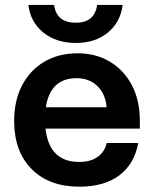

<svg xmlns="http://www.w3.org/2000/svg" viewBox="-20 -726 608 760"><path d="M465.5 -706.5Q457 -638.5 407.2 -597.2Q357.5 -556 280 -556Q202.5 -556 151.5 -597.2Q100.5 -638.5 92.5 -706.5H194Q204 -636 280 -636Q354.5 -636 364.5 -706.5ZM36 -247.5Q36 -328 67.5 -388.2Q99 -448.5 155.5 -481.8Q212 -515 287.5 -515Q359.5 -515 415 -481.8Q470.5 -448.5 502 -388.8Q533.5 -329 533.5 -248.5V-217H160Q175 -85 293 -85Q338.5 -85 366.5 -105Q394.5 -125 402.5 -160H527Q512.5 -78 453 -32.5Q393.5 13 294 13Q174.5 13 105.2 -56.8Q36 -126.5 36 -247.5ZM283.5 -416.5Q179 -416.5 161.5 -301.5H402Q397.5 -354.5 365.2 -385.5Q333 -416.5 283.5 -416.5Z"/></svg>

Font: Overused Grotesk SemiBold
Style: Regular
Weight: 610
Version: Version 0.004